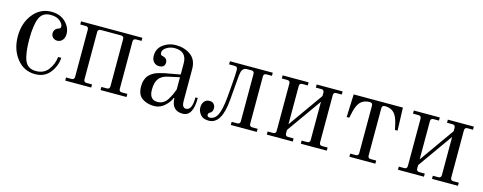

<svg xmlns="http://www.w3.org/2000/svg" viewBox="-26 -942 3589 1428"><g transform="rotate(15 1768.0 -228.0)"><path d="M244 12Q157 12 102.5 -57.5Q48 -127 48 -228Q48 -329 103 -398.5Q158 -468 244 -468Q312 -468 353 -427.5Q394 -387 394 -337Q394 -306 378 -288.5Q362 -271 339 -271Q319 -271 305.5 -284Q292 -297 292 -315Q292 -350 326 -361Q342 -366 342 -379Q342 -399 317 -421.5Q292 -444 244 -444Q181 -444 158.5 -390Q136 -336 136 -228Q136 -120 158 -66Q180 -12 244 -12Q305 -12 338 -55Q371 -98 378 -156H402Q398 -91 357 -39.5Q316 12 244 12Z M474 0V-24H516Q538 -24 538 -46V-410Q538 -432 516 -432H474V-456H946V-432H904Q882 -432 882 -410V-46Q882 -24 904 -24H946V0H746V-24H788Q810 -24 810 -46V-410Q810 -432 788 -432H632Q610 -432 610 -410V-46Q610 -24 632 -24H674V0Z M1292 -245 1205 -226Q1157 -216 1135.5 -186.5Q1114 -157 1114 -103Q1114 -24 1176 -24Q1201 -24 1220.5 -35.5Q1240 -47 1254 -70Q1268 -93 1275 -108.5Q1282 -124 1292 -150ZM1030 -106Q1030 -134 1038 -156.5Q1046 -179 1059 -192.5Q1072 -206 1089.5 -216.5Q1107 -227 1126 -232L1164 -242Q1183 -247 1200 -249L1292 -266V-351Q1292 -444 1199 -444Q1165 -444 1137 -426.5Q1109 -409 1109 -387Q1109 -377 1112 -372Q1115 -366 1125 -364Q1164 -356 1164 -323Q1164 -284 1118 -284Q1096 -284 1079 -301Q1062 -318 1062 -350Q1062 -405 1105 -436.5Q1148 -468 1202 -468Q1268 -468 1316 -433.5Q1364 -399 1364 -326V-80Q1364 -30 1395 -30Q1442 -30 1442 -130H1460Q1460 12 1380 12Q1295 12 1292 -84H1287Q1274 -50 1239.5 -19Q1205 12 1160 12Q1107 12 1068.5 -14Q1030 -40 1030 -106Z M1749 0V-24H1792Q1814 -24 1814 -46V-410Q1814 -432 1792 -432H1759Q1742 -432 1731.5 -423.5Q1721 -415 1717.5 -401.5Q1714 -388 1712 -370.5Q1710 -353 1709 -336L1696 -181Q1681 12 1581 12Q1536 12 1516 -14Q1496 -40 1496 -67Q1496 -96 1510.5 -114Q1525 -132 1552 -132Q1573 -132 1584.5 -118.5Q1596 -105 1596 -86Q1596 -58 1575 -48Q1563 -43 1563 -27Q1563 -21 1568.5 -16.5Q1574 -12 1580 -12Q1620 -12 1641 -53Q1662 -94 1671 -189L1680 -296Q1686 -370 1686 -404Q1686 -419 1681 -425.5Q1676 -432 1658 -432H1620V-456H1950V-432H1908Q1886 -432 1886 -410V-46Q1886 -24 1908 -24H1949V0Z M2026 0V-24H2068Q2090 -24 2090 -46V-410Q2090 -432 2068 -432H2026V-456H2226V-432H2184Q2162 -432 2162 -410V-116L2352 -384V-410Q2352 -432 2330 -432H2288V-456H2488V-432H2446Q2424 -432 2424 -410V-46Q2424 -24 2446 -24H2488V0H2288V-24H2330Q2352 -24 2352 -46V-340L2162 -72V-46Q2162 -24 2184 -24H2226V0Z M2662 0V-24H2704Q2726 -24 2726 -46V-410Q2726 -432 2704 -432Q2642 -432 2616 -382Q2601 -352 2594 -316L2586 -280H2566L2573 -456H2952L2958 -280H2938L2930 -316Q2923 -352 2908 -382Q2882 -432 2820 -432Q2798 -432 2798 -410V-46Q2798 -24 2820 -24H2862V0Z M3036 0V-24H3078Q3100 -24 3100 -46V-410Q3100 -432 3078 -432H3036V-456H3236V-432H3194Q3172 -432 3172 -410V-116L3362 -384V-410Q3362 -432 3340 -432H3298V-456H3498V-432H3456Q3434 -432 3434 -410V-46Q3434 -24 3456 -24H3498V0H3298V-24H3340Q3362 -24 3362 -46V-340L3172 -72V-46Q3172 -24 3194 -24H3236V0Z"/></g></svg>

Font: Old Standard TT
Style: Regular
Weight: 400
Designer: Alexey Kryukov <alexios@thessalonica.org.ru>
Version: Version 1.0